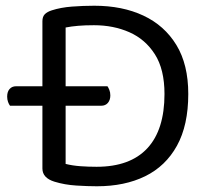

<svg xmlns="http://www.w3.org/2000/svg" viewBox="-20 -639 731 670"><path d="M159 -338V-270H333Q348 -270 356.5 -280Q365 -290 365 -306Q365 -317 361.5 -325.5Q358 -334 355 -338ZM223 -270V-338H36Q22 -338 13.5 -328.5Q5 -319 5 -302Q5 -292 8 -283.5Q11 -275 15 -270ZM554 -311Q554 -186 494 -121.5Q434 -57 317 -57Q288 -57 260.5 -59Q233 -61 209 -67V-543Q229 -547 253 -549Q277 -551 308 -551Q376 -551 431.5 -526.5Q487 -502 520.5 -449.5Q554 -397 554 -311ZM637 -311Q637 -414 595.5 -482Q554 -550 480.5 -584.5Q407 -619 309 -619Q270 -619 231 -616Q192 -613 161 -603Q145 -598 136.5 -589.5Q128 -581 128 -565V-51Q128 -18 170 -5Q206 6 246.5 8.5Q287 11 318 11Q415 11 486.5 -24Q558 -59 597.5 -130.5Q637 -202 637 -311Z"/></svg>

Font: Baloo Tammudu 2
Style: Regular
Weight: 400
Designer: Maithili Shingre, Omkar Shende and Ek Type
Foundry: Ek Type
Version: Version 1.700